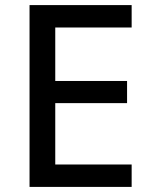

<svg xmlns="http://www.w3.org/2000/svg" viewBox="-20 -734 597 754"><path d="M497 0H96V-714H497V-626H197V-416H479V-329H197V-88H497Z"/></svg>

Font: Noto Sans New Tai Lue Medium
Style: Regular
Weight: 500
Version: Version 2.003